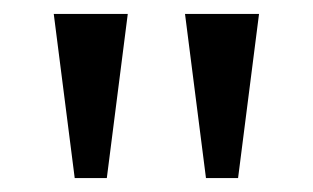

<svg xmlns="http://www.w3.org/2000/svg" viewBox="-20 -734 448 275"><path d="M87 -479 57 -714H163L133 -479ZM275 -479 245 -714H351L321 -479Z"/></svg>

Font: Noto Serif Old Uyghur
Style: Regular
Weight: 400
Designer: Lewis McGuffie
Foundry: Google LLC
Version: Version 1.003; ttfautohint (v1.8.4.7-5d5b)